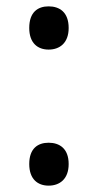

<svg xmlns="http://www.w3.org/2000/svg" viewBox="-20 -570 308 604"><path d="M72 -482C72 -434 99 -414 133 -414C167 -414 196 -434 196 -482C196 -532 167 -550 133 -550C99 -550 72 -532 72 -482ZM72 -54C72 -6 99 14 133 14C167 14 196 -6 196 -54C196 -103 167 -121 133 -121C99 -121 72 -103 72 -54Z"/></svg>

Font: Noto Sans Runic
Style: Regular
Weight: 400
Designer: Monotype Design Team
Foundry: Monotype Imaging Inc.
Version: Version 2.002